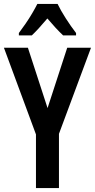

<svg xmlns="http://www.w3.org/2000/svg" viewBox="-20 -957 483 977"><path d="M222 -407 322 -714H443L280 -276V0H163V-273L0 -714H122ZM273 -937Q289 -904 314.5 -864Q340 -824 367 -789V-777H301Q283 -794 263 -815.5Q243 -837 221 -863Q199 -837 178.5 -814.5Q158 -792 142 -777H76V-789Q92 -810 110.5 -837Q129 -864 144.5 -890.5Q160 -917 170 -937Z"/></svg>

Font: Noto Sans Khmer UI ExtraCondensed SemiBold
Style: Regular
Weight: 600
Width: 2
Designer: Danh Hong and the Monotype Design Team
Foundry: Monotype Imaging Inc.
Version: Version 2.002; ttfautohint (v1.8.4.7-5d5b)